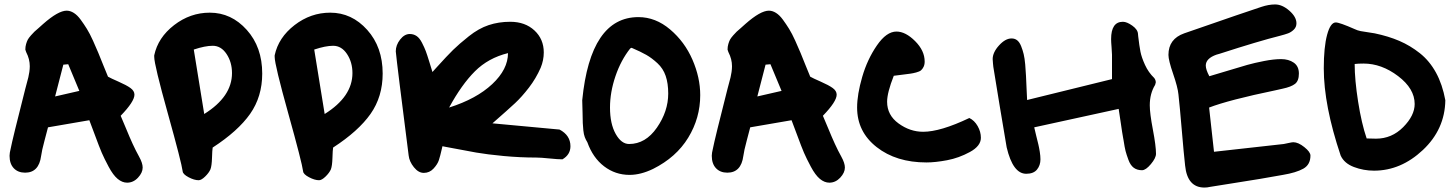

<svg xmlns="http://www.w3.org/2000/svg" viewBox="-20 -706 6553 864"><path d="M382 -165 196 -133Q193 -120 180.5 -74Q168 -28 165 -4Q155 71 93 71Q61 71 42 51Q23 31 23 -5Q23 -17 28 -37Q36 -79 94 -307Q96 -315 100.5 -331.5Q105 -348 107.5 -358Q110 -368 112 -382Q114 -396 114 -408Q114 -440 98 -471Q98 -472 96 -476.5Q94 -481 94 -483Q94 -496 97.5 -508Q101 -520 105 -527.5Q109 -535 119.5 -547Q130 -559 135 -563.5Q140 -568 155 -581Q170 -594 174 -598Q242 -658 280 -658Q296 -658 312 -648Q328 -638 343 -617.5Q358 -597 371 -576Q384 -555 398.5 -523Q413 -491 422.5 -468Q432 -445 445.5 -411Q459 -377 466 -361Q478 -354 513.5 -338.5Q549 -323 567 -310Q585 -297 585 -280Q585 -249 523 -185Q532 -165 547.5 -127Q563 -89 577 -58.5Q591 -28 606 -1Q622 28 622 48Q622 71 601 93.5Q580 116 552 116Q530 116 509.5 99Q489 82 469 44.5Q449 7 438 -18.5Q427 -44 407 -98.5Q387 -153 382 -165ZM337 -297 287 -417 265 -415 228 -272Z M1160 -375Q1160 -271 1105.5 -193.5Q1051 -116 937 -42Q935 -30 934 5Q933 40 927 56Q920 72 903 88.5Q886 105 874 105Q854 105 828.5 91.5Q803 78 802 65Q797 26 735.5 -194.5Q674 -415 674 -450V-457Q691 -537 763.5 -593Q836 -649 924 -649Q1021 -649 1090.5 -571.5Q1160 -494 1160 -375ZM852 -483 899 -193Q1024 -271 1024 -377Q1024 -426 999.5 -463Q975 -500 937 -500Q903 -500 852 -483Z M1702 -375Q1702 -271 1647.5 -193.5Q1593 -116 1479 -42Q1477 -30 1476 5Q1475 40 1469 56Q1462 72 1445 88.5Q1428 105 1416 105Q1396 105 1370.5 91.5Q1345 78 1344 65Q1339 26 1277.5 -194.5Q1216 -415 1216 -450V-457Q1233 -537 1305.5 -593Q1378 -649 1466 -649Q1563 -649 1632.5 -571.5Q1702 -494 1702 -375ZM1394 -483 1441 -193Q1566 -271 1566 -377Q1566 -426 1541.5 -463Q1517 -500 1479 -500Q1445 -500 1394 -483Z M2196 -151 2498 -123Q2547 -97 2547 -48Q2547 -10 2511 11Q2491 11 2452 7Q2413 3 2393 3Q2320 3 2246 -4Q2172 -11 2123 -19.5Q2074 -28 1986 -45L1971 -48L1968 -35Q1961 -4 1955 14.5Q1949 33 1931 52.5Q1913 72 1887 72Q1863 72 1842.5 46.5Q1822 21 1819 -6Q1766 -420 1761 -475Q1761 -503 1780.5 -528Q1800 -553 1824 -553Q1841 -553 1854.5 -544Q1868 -535 1879 -513.5Q1890 -492 1896 -476Q1902 -460 1912 -427.5Q1922 -395 1926 -382L1945 -403Q1992 -455 2019 -481.5Q2046 -508 2090 -543Q2134 -578 2179 -593Q2224 -608 2276 -608Q2343 -608 2385 -569Q2427 -530 2427 -470Q2427 -435 2413 -401Q2392 -353 2360 -311.5Q2328 -270 2298 -242Q2268 -214 2196 -151ZM2266 -467Q2177 -445 2117 -385Q2057 -325 2001 -222Q2124 -261 2195 -327.5Q2266 -394 2266 -467Z M2623 -66Q2616 -77 2611.5 -89Q2607 -101 2605 -119.5Q2603 -138 2602.5 -152.5Q2602 -167 2601.5 -199.5Q2601 -232 2600 -255Q2637 -629 2853 -629Q2930 -629 2995.5 -573.5Q3061 -518 3096 -437.5Q3131 -357 3131 -278Q3131 -175 3077 -86.5Q3023 2 2919 54Q2863 81 2813 81Q2749 81 2698.5 42.5Q2648 4 2623 -66ZM2822 -491 2816 -488Q2774 -435 2749.5 -363Q2725 -291 2725 -222Q2725 -149 2750.5 -103.5Q2776 -58 2811 -58Q2885 -58 2936 -131.5Q2987 -205 2987 -285Q2987 -331 2975.5 -364.5Q2964 -398 2938.5 -421.5Q2913 -445 2888.5 -459Q2864 -473 2822 -491Z M3542 -165 3356 -133Q3353 -120 3340.5 -74Q3328 -28 3325 -4Q3315 71 3253 71Q3221 71 3202 51Q3183 31 3183 -5Q3183 -17 3188 -37Q3196 -79 3254 -307Q3256 -315 3260.5 -331.5Q3265 -348 3267.5 -358Q3270 -368 3272 -382Q3274 -396 3274 -408Q3274 -440 3258 -471Q3258 -472 3256 -476.5Q3254 -481 3254 -483Q3254 -496 3257.5 -508Q3261 -520 3265 -527.5Q3269 -535 3279.5 -547Q3290 -559 3295 -563.5Q3300 -568 3315 -581Q3330 -594 3334 -598Q3402 -658 3440 -658Q3456 -658 3472 -648Q3488 -638 3503 -617.5Q3518 -597 3531 -576Q3544 -555 3558.5 -523Q3573 -491 3582.5 -468Q3592 -445 3605.5 -411Q3619 -377 3626 -361Q3638 -354 3673.5 -338.5Q3709 -323 3727 -310Q3745 -297 3745 -280Q3745 -249 3683 -185Q3692 -165 3707.5 -127Q3723 -89 3737 -58.5Q3751 -28 3766 -1Q3782 28 3782 48Q3782 71 3761 93.5Q3740 116 3712 116Q3690 116 3669.5 99Q3649 82 3629 44.5Q3609 7 3598 -18.5Q3587 -44 3567 -98.5Q3547 -153 3542 -165ZM3497 -297 3447 -417 3425 -415 3388 -272Z M4134 -113Q4212 -113 4342 -175Q4365 -164 4379.5 -138.5Q4394 -113 4394 -86Q4394 -49 4344.5 -22Q4295 5 4242 15Q4189 25 4149 25Q4013 25 3925 -44Q3837 -113 3837 -222Q3837 -281 3860 -360Q3883 -439 3926 -501.5Q3969 -564 4014 -564Q4055 -564 4098 -521Q4141 -478 4141 -429Q4141 -415 4136 -405Q4131 -395 4124.5 -389.5Q4118 -384 4103 -380Q4088 -376 4076.5 -374.5Q4065 -373 4041.5 -370Q4018 -367 4002 -365Q3972 -289 3972 -248Q3972 -188 4023.5 -150.5Q4075 -113 4134 -113Z M5014 -216 4634 -133Q4637 -119 4643 -95Q4649 -71 4652.5 -56.5Q4656 -42 4659 -23Q4662 -4 4662 11Q4662 38 4646.5 57Q4631 76 4598 76Q4538 76 4510 -43Q4477 -237 4450 -405Q4450 -406 4448.5 -419.5Q4447 -433 4447 -440Q4447 -470 4475.5 -501.5Q4504 -533 4532 -533Q4547 -533 4557.5 -524.5Q4568 -516 4575 -498.5Q4582 -481 4586.5 -462.5Q4591 -444 4593.5 -415.5Q4596 -387 4597 -364.5Q4598 -342 4599.5 -309Q4601 -276 4602 -256L4984 -350V-460Q4984 -471 4982 -494Q4980 -517 4980 -530Q4980 -608 5033 -608Q5051 -608 5075.5 -590.5Q5100 -573 5101 -553Q5101 -551 5101.5 -547.5Q5102 -544 5102 -542Q5107 -499 5112 -473.5Q5117 -448 5132.5 -414Q5148 -380 5174 -355Q5181 -346 5181 -335Q5181 -333 5178 -324Q5154 -285 5154 -232Q5154 -196 5168 -122.5Q5182 -49 5182 -14Q5182 5 5159 32.5Q5136 60 5119 60Q5097 60 5082 49Q5067 38 5058 13.5Q5049 -11 5045 -26.5Q5041 -42 5036 -75L5034 -86Q5030 -107 5024 -149.5Q5018 -192 5014 -216Z M5406 -411Q5406 -393 5422 -363Q5447 -370 5504 -387.5Q5561 -405 5593 -414Q5625 -423 5668.5 -431.5Q5712 -440 5745 -440Q5779 -440 5802 -424Q5825 -408 5825 -375Q5825 -342 5807.5 -328.5Q5790 -315 5752 -307L5721 -300Q5509 -256 5421 -222L5443 -23Q5670 -48 5757 -58Q5763 -59 5778.5 -62.5Q5794 -66 5800 -66Q5822 -66 5849.5 -44Q5877 -22 5877 -6Q5877 35 5845 53Q5813 71 5753 81Q5705 90 5650 99Q5595 108 5528.5 118.5Q5462 129 5425 135Q5413 138 5400 138Q5323 138 5313 39Q5307 -14 5298 -121Q5289 -228 5283 -281Q5280 -313 5259 -374Q5238 -435 5238 -459Q5238 -531 5309 -556Q5597 -656 5656 -675Q5689 -686 5718 -686Q5750 -686 5782 -658Q5814 -630 5814 -601Q5814 -584 5802 -572.5Q5790 -561 5776.5 -556Q5763 -551 5740 -545Q5644 -521 5468 -464L5454 -460Q5406 -443 5406 -411Z M6166 -556Q6228 -543 6277 -522Q6326 -501 6369.5 -466.5Q6413 -432 6442 -379Q6471 -326 6484 -255Q6482 -124 6383 -31Q6284 62 6163 62Q6116 62 6072.5 45.5Q6029 29 6013 -6Q5937 -232 5937 -398Q5937 -494 5952 -549.5Q5967 -605 5991 -605Q6008 -605 6076 -575Q6088 -569 6103 -566Q6118 -563 6137.5 -560.5Q6157 -558 6166 -556ZM6116 -420Q6091 -420 6076 -418Q6076 -347 6091.5 -248.5Q6107 -150 6130 -83Q6146 -82 6172 -82Q6243 -82 6294.5 -134Q6346 -186 6346 -238Q6346 -307 6271.5 -363.5Q6197 -420 6116 -420Z"/></svg>

Font: Because We Learn
Style: Regular
Weight: 400
Designer: Liz Wetzel, Aaron Williamson, Russ McMullin
Foundry: Red Hat
Version: Version 1.000